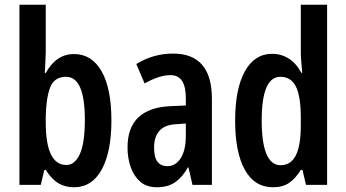

<svg xmlns="http://www.w3.org/2000/svg" viewBox="-20 -873 1461 810"><path d="M173 -653Q173 -638 171.5 -614Q170 -590 169 -565H173Q217 -645 292 -645Q367 -645 408.5 -572.5Q450 -500 450 -365Q450 -232 409 -157.5Q368 -83 292 -83Q255 -83 227 -99.5Q199 -116 173 -156H167L152 -93H62V-853H173ZM259 -549Q208 -549 191 -502.5Q174 -456 173 -379V-357Q173 -177 260 -177Q296 -177 317 -223.5Q338 -270 338 -367Q338 -549 259 -549Z M710 -647Q874 -647 874 -456V-93H792L775 -167H773Q749 -125 718.5 -104Q688 -83 642 -83Q598 -83 571 -107Q544 -131 531 -169Q518 -207 518 -251Q518 -335 564 -378Q610 -421 697 -425L764 -428V-459Q764 -506 748.5 -531Q733 -556 699 -556Q652 -556 590 -521L555 -603Q627 -647 710 -647ZM723 -349Q676 -347 653 -321.5Q630 -296 630 -251Q630 -209 644.5 -190.5Q659 -172 686 -172Q721 -172 742.5 -206Q764 -240 764 -300V-352Z M1132 -83Q1054 -83 1013 -156.5Q972 -230 972 -364Q972 -498 1013 -572Q1054 -646 1128 -646Q1166 -646 1198 -626Q1230 -606 1251 -566H1255Q1253 -593 1251 -613Q1249 -633 1249 -652V-853H1360V-93H1271L1256 -156H1249Q1226 -119 1199 -101Q1172 -83 1132 -83ZM1164 -176Q1207 -176 1228 -217.5Q1249 -259 1249 -345V-376Q1249 -466 1228.5 -507.5Q1208 -549 1163 -549Q1123 -549 1103.5 -502.5Q1084 -456 1084 -366Q1084 -176 1164 -176Z"/></svg>

Font: Noto Sans Kannada UI ExtraCondensed SemiBold
Style: Regular
Weight: 600
Width: 2
Designer: Jelle Bosma - Monotype Design Team
Foundry: Monotype Imaging Inc.
Version: Version 2.005; ttfautohint (v1.8.4.7-5d5b)